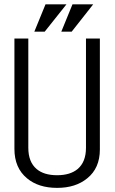

<svg xmlns="http://www.w3.org/2000/svg" viewBox="-20 -867 540 904"><path d="M47.9 -685.5V-166Q47.9 -76.2 107.4 -27.3Q161.1 17.6 249 17.6Q335.9 17.6 390.6 -27.3Q450.2 -75.2 450.2 -163.1V-685.5H384.8V-170.9Q384.8 -104.5 345.7 -71.3Q310.5 -42 249 -42Q186.5 -42 152.3 -71.3Q113.3 -104.5 113.3 -170.9V-685.5ZM293 -846.7H194.3L141.6 -717.8H190.4ZM418.9 -846.7H321.3L268.6 -717.8H317.4Z"/></svg>

Font: DotumChe
Style: Regular
Weight: 400
Monospace: yes
Version: Version 2.21